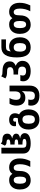

<svg xmlns="http://www.w3.org/2000/svg" viewBox="1976 -2792 1057 5048"><g transform="rotate(-90 2504.0 -268.5)"><path d="M45 -274Q45 -405 111.5 -480.5Q178 -556 294 -556Q351 -556 390 -536Q429 -516 456 -473H460Q510 -556 626 -556Q736 -556 799 -482Q862 -408 862 -281Q862 -205 846.5 -142.5Q831 -80 794 0H639Q710 -126 710 -276Q710 -351 686 -393.5Q662 -436 620 -436Q571 -436 551.5 -399Q532 -362 532 -274Q532 -139 467.5 -64.5Q403 10 285 10Q212 10 158 -24.5Q104 -59 74.5 -123Q45 -187 45 -274ZM384 -274Q384 -357 363 -396.5Q342 -436 298 -436Q245 -436 221 -397Q197 -358 197 -274Q197 -191 220 -150.5Q243 -110 293 -110Q340 -110 362 -149Q384 -188 384 -274Z M991 -187V-760H1143V-192Q1143 -142 1169 -122Q1195 -102 1257 -102Q1307 -102 1341 -113Q1375 -124 1375 -151Q1375 -185 1341.5 -195.5Q1308 -206 1238 -206H1228V-318H1233Q1300 -318 1330.5 -327Q1361 -336 1361 -364Q1361 -396 1331.5 -404.5Q1302 -413 1235 -413H1228V-525H1233Q1294 -525 1327.5 -536Q1361 -547 1361 -574Q1361 -599 1346.5 -610Q1332 -621 1300 -623Q1260 -624 1238 -634.5Q1216 -645 1198 -669L1254 -777Q1272 -755 1296.5 -744.5Q1321 -734 1367 -733Q1437 -731 1475 -698Q1513 -665 1513 -605Q1513 -554 1483 -523.5Q1453 -493 1389 -475Q1513 -454 1513 -371Q1513 -329 1483 -303.5Q1453 -278 1389 -268Q1454 -260 1490.5 -227.5Q1527 -195 1527 -144Q1527 -71 1455.5 -30.5Q1384 10 1257 10Q991 10 991 -187Z M1622 -44Q1622 -178 1692 -252Q1762 -326 1888 -326Q1903 -326 1914 -324Q1930 -352 1930 -395Q1930 -450 1878 -450Q1829 -450 1829 -400Q1829 -390 1832 -376H1713Q1709 -391 1709 -411Q1709 -480 1753.5 -518Q1798 -556 1878 -556Q1959 -556 2004.5 -514Q2050 -472 2050 -398Q2050 -346 2021 -294Q2083 -260 2117 -195.5Q2151 -131 2151 -44Q2151 90 2080.5 165Q2010 240 1885 240Q1803 240 1744 204.5Q1685 169 1653.5 105Q1622 41 1622 -44ZM1999 -44Q1999 -126 1972 -166Q1945 -206 1886 -206Q1827 -206 1800.5 -166.5Q1774 -127 1774 -44Q1774 39 1801 79.5Q1828 120 1887 120Q1946 120 1972.5 79.5Q1999 39 1999 -44Z M2250 17Q2250 -19 2262 -52H2414Q2408 -40 2405 -19.5Q2402 1 2402 16Q2402 72 2429 96Q2456 120 2512 120Q2570 120 2597.5 85.5Q2625 51 2625 -20V-84Q2625 -126 2632 -213H2624Q2597 -170 2557 -150Q2517 -130 2456 -130Q2360 -130 2305 -192Q2250 -254 2250 -360Q2250 -411 2264.5 -463Q2279 -515 2301 -546H2453Q2429 -514 2415.5 -465.5Q2402 -417 2402 -368Q2402 -314 2428.5 -285Q2455 -256 2506 -256Q2568 -256 2596.5 -293.5Q2625 -331 2625 -413V-546H2777V-18Q2777 105 2707.5 172.5Q2638 240 2512 240Q2387 240 2318.5 182Q2250 124 2250 17Z M2890 -187Q2890 -226 2904 -262H3056Q3048 -244 3045 -229.5Q3042 -215 3042 -196Q3042 -153 3071.5 -131.5Q3101 -110 3157 -110Q3276 -110 3276 -213Q3276 -270 3242.5 -295.5Q3209 -321 3133 -321H3067V-441H3134Q3194 -441 3228 -464Q3262 -487 3262 -528Q3262 -610 3164 -610Q3091 -610 3049 -618.5Q3007 -627 2966 -655L3022 -765Q3050 -741 3079 -735.5Q3108 -730 3164 -730Q3285 -730 3349.5 -681Q3414 -632 3414 -539Q3414 -483 3385.5 -445Q3357 -407 3297 -382Q3358 -361 3393 -314.5Q3428 -268 3428 -207Q3428 -105 3356 -47.5Q3284 10 3157 10Q3033 10 2961.5 -42.5Q2890 -95 2890 -187Z M3518 -356Q3518 -560 3583.5 -660Q3649 -760 3785 -760H3992V-640H3793Q3734 -640 3708.5 -612.5Q3683 -585 3675 -516H3679Q3703 -536 3733 -546Q3763 -556 3806 -556Q3882 -556 3936.5 -519Q3991 -482 4019 -418Q4047 -354 4047 -274Q4047 -140 3977 -65Q3907 10 3781 10Q3648 10 3583 -79.5Q3518 -169 3518 -356ZM3895 -274Q3895 -356 3868 -396Q3841 -436 3782 -436Q3723 -436 3696.5 -396.5Q3670 -357 3670 -274Q3670 -194 3698.5 -152Q3727 -110 3783 -110Q3842 -110 3868.5 -150.5Q3895 -191 3895 -274Z M4137 -274Q4137 -405 4203.5 -480.5Q4270 -556 4386 -556Q4443 -556 4482 -536Q4521 -516 4548 -473H4552Q4602 -556 4718 -556Q4828 -556 4891 -482Q4954 -408 4954 -281Q4954 -205 4938.5 -142.5Q4923 -80 4886 0H4731Q4802 -126 4802 -276Q4802 -351 4778 -393.5Q4754 -436 4712 -436Q4663 -436 4643.5 -399Q4624 -362 4624 -274Q4624 -139 4559.5 -64.5Q4495 10 4377 10Q4304 10 4250 -24.5Q4196 -59 4166.5 -123Q4137 -187 4137 -274ZM4476 -274Q4476 -357 4455 -396.5Q4434 -436 4390 -436Q4337 -436 4313 -397Q4289 -358 4289 -274Q4289 -191 4312 -150.5Q4335 -110 4385 -110Q4432 -110 4454 -149Q4476 -188 4476 -274Z"/></g></svg>

Font: Noto Sans Georgian
Style: Regular
Weight: 600
Designer: Monotype Design team
Foundry: Monotype Imaging Inc.
Version: Version 1.000